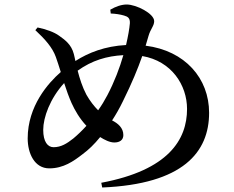

<svg xmlns="http://www.w3.org/2000/svg" viewBox="-20 -800 1040 853"><path d="M457 -377C445 -354 431 -331 416 -310C398 -328 380 -351 364 -379C346 -413 334 -451 325 -486C389 -532 455 -551 528 -555C512 -499 488 -436 457 -377ZM306 -185C277 -162 251 -146 218 -146C192 -146 172 -170 172 -223C172 -278 202 -362 265 -431C275 -400 286 -369 298 -342C313 -309 334 -273 364 -241C344 -219 324 -200 306 -185ZM640 -641C649 -672 665 -685 665 -706C665 -740 585 -780 543 -780C520 -780 494 -771 470 -757L472 -740C494 -739 514 -736 531 -731C548 -726 558 -720 557 -697C555 -672 549 -639 540 -600C446 -595 373 -566 315 -529C313 -540 310 -551 308 -560C297 -603 268 -623 243 -641C220 -658 184 -670 147 -678L137 -666C180 -626 213 -589 228 -547C235 -528 242 -505 250 -480C194 -431 103 -329 103 -185C103 -119 133 -52 199 -52C262 -52 307 -84 347 -115C373 -134 399 -159 425 -191C444 -179 467 -167 488 -167C512 -167 528 -178 528 -200C528 -232 504 -252 478 -265C495 -291 511 -319 526 -350C567 -433 592 -494 612 -551C742 -529 811 -422 811 -316C811 -180 729 -44 430 12L434 33C794 18 909 -124 909 -299C909 -452 802 -575 627 -597Z"/></svg>

Font: Source Han Serif CN SemiBold
Style: Regular
Weight: 600
Designer: Ryoko NISHIZUKA 西塚涼子 (kana & ideographs); Frank Grießhammer (Latin, Greek & Cyrillic); Wenlong ZHANG 张文龙 (bopomofo); San
Foundry: Adobe Systems Incorporated
Version: Version 1.000;PS 1;hotconv 16.6.53;makeotf.lib2.5.65590